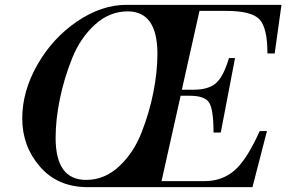

<svg xmlns="http://www.w3.org/2000/svg" viewBox="-20 -774 1184 794"><path d="M1024 0H343Q219 0 145.5 -84.5Q72 -169 72 -284Q72 -397 135 -507Q198 -617 299 -685.5Q400 -754 503 -754H1144L1116 -553H1086Q1086 -659 1053 -694Q1020 -729 915 -729H805L732 -403H781Q842 -403 873 -430Q904 -457 927 -534H952L893 -226H863Q863 -321 845 -349.5Q827 -378 765 -378H727L648 -25H827Q898 -25 949 -68.5Q1000 -112 1054 -232H1084ZM508 -727Q433 -727 372.5 -672Q312 -617 278.5 -533.5Q245 -450 227.5 -364.5Q210 -279 210 -204Q210 -30 336 -30Q412 -30 472 -85.5Q532 -141 565 -225Q598 -309 614.5 -393.5Q631 -478 631 -551Q631 -727 508 -727Z"/></svg>

Font: Libre Bodoni
Style: Italic
Weight: 400
Italic angle: -13°
Designer: Pablo Impallari, Rodrigo Fuenzalida
Foundry: Pablo Impallari, Rodrigo Fuenzalida
Version: Version 1.001